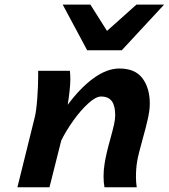

<svg xmlns="http://www.w3.org/2000/svg" viewBox="-20 -793 715 813"><path d="M418.5 -46.4Q418.5 -73.2 422.9 -100.1Q429.2 -141.1 447.8 -207Q458 -244.1 462.9 -265.9Q467.8 -287.6 467.8 -305.2Q467.8 -345.2 453.4 -364.7Q439 -384.3 407.7 -384.3Q385.7 -384.3 353.8 -355.2Q321.8 -326.2 290.5 -282.5Q259.3 -238.8 239.3 -197.8L189.5 0H53.7L127.4 -297.4Q133.8 -323.2 137.7 -375.2Q141.6 -427.2 141.6 -469.7V-493.2H275.9Q277.8 -479 277.8 -455.6Q277.8 -436.5 274.4 -405.8Q271 -375 266.6 -349.1Q319.8 -420.9 376.2 -461.9Q432.6 -502.9 485.8 -502.9Q552.2 -502.9 583.3 -461.4Q614.3 -419.9 614.3 -354Q614.3 -327.1 606.4 -291.5Q598.6 -255.9 583.5 -202.1Q565.4 -137.7 561 -111.3Q555.7 -80.6 555.7 -43.9Q555.7 -20 559.1 0H422.4Q418.5 -20 418.5 -46.4ZM674.8 -773.4 495.6 -580.1H349.1L245.6 -773.4H362.8L433.1 -662.1L557.6 -773.4Z"/></svg>

Font: Lesson One
Style: Bold Italic
Weight: 700
Italic angle: -14°
Designer: But Ko, Victor Gaultney, Annie Olsen, Julie Remington, Don Collingsworth, Eric Hays, Becca Hirsbrunner
Version: Version 1.100